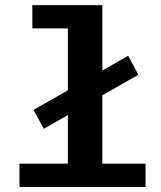

<svg xmlns="http://www.w3.org/2000/svg" viewBox="-20 -745 640 765"><path d="M387.7 -463.9 490.7 -522.9 531.2 -447.3 387.7 -365.2V-92.8H560.1V0H57.6V-92.8H250.5V-286.6L154.8 -231.9L113.3 -307.1L250.5 -385.3V-631.8H108.9V-724.6H387.7Z"/></svg>

Font: Cousine
Style: Bold
Weight: 700
Monospace: yes
Designer: Steve Matteson
Foundry: Ascender Corporation
Version: Version 1.20